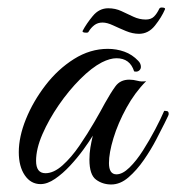

<svg xmlns="http://www.w3.org/2000/svg" viewBox="-20 -488 469 511"><path d="M276 3Q253 3 235.5 -10Q218 -23 218 -63Q218 -80 220.5 -95Q223 -110 227 -127Q218 -112 202 -90Q186 -68 166.5 -47Q147 -26 126.5 -12Q106 2 88 2Q62 2 46 -21.5Q30 -45 30 -83Q30 -124 49 -171Q68 -218 101 -261Q134 -304 177 -331Q220 -358 267 -358Q290 -358 311 -350.5Q332 -343 348 -326Q355 -319 355 -310Q355 -304 350 -300Q345 -296 337 -298Q326 -333 290 -333Q273 -333 251 -322Q224 -308 193.5 -277.5Q163 -247 136.5 -208.5Q110 -170 93 -131Q76 -92 76 -60Q76 -27 101 -27Q123 -27 146.5 -48Q170 -69 191.5 -100.5Q213 -132 231 -163Q249 -194 259 -213Q274 -240 287 -258Q300 -276 324 -276Q335 -276 346 -273Q357 -270 369 -272Q339 -242 316.5 -201Q294 -160 282 -120.5Q270 -81 270 -54Q270 -24 290 -24Q306 -24 324.5 -42Q343 -60 360.5 -87.5Q378 -115 393 -143.5Q408 -172 417 -193Q422 -193 425.5 -192Q429 -191 429 -184Q428 -180 425.5 -175.5Q423 -171 418 -160Q410 -144 396 -117Q382 -90 363 -62.5Q344 -35 322 -16Q300 3 276 3ZM350 -398Q333 -398 315 -405.5Q297 -413 281 -420.5Q265 -428 253 -428Q240 -428 231 -421Q222 -414 216 -404Q215 -401 210 -401Q198 -401 200 -406Q210 -425 227 -445.5Q244 -466 268 -466Q287 -466 303 -458.5Q319 -451 335 -443.5Q351 -436 368 -436Q382 -436 390 -444Q398 -452 404 -465Q406 -468 410 -468Q421 -468 419 -463Q410 -442 392.5 -420Q375 -398 350 -398Z"/></svg>

Font: Great Vibes
Style: Regular
Weight: 400
Designer: Robert E. Leuschke, Viktoriya Grabowska, Viviana Monsalve, Eben Sorkin
Foundry: Robert E. Leuschke
Version: Version 1.103; ttfautohint (v1.8.4.7-5d5b)